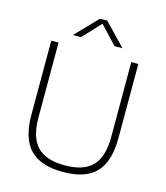

<svg xmlns="http://www.w3.org/2000/svg" viewBox="-135 -1047 1006 1161"><g transform="rotate(15 367.5 -467.0)"><path d="M368 9Q228.5 9 161.8 -59.5Q95 -128 95 -277.5V-740H140.5V-271.5Q140.5 -146.5 195.5 -89.5Q250.5 -32.5 368 -32.5Q486 -32.5 541 -89.5Q596 -146.5 596 -271.5V-740H640V-277.5Q640 -128 573.8 -59.5Q507.5 9 368 9ZM213 -807 345 -944.5H391L523 -807H473L368 -919L263 -807Z"/></g></svg>

Font: Encode Sans Semi Expanded ExtraLight
Style: Regular
Weight: 200
Width: 6
Designer: Multiple Designers
Foundry: Impallari Type
Version: Version 3.000; ttfautohint (v1.8.3) -l 8 -r 50 -G 200 -x 14 